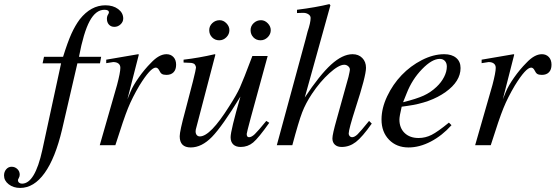

<svg xmlns="http://www.w3.org/2000/svg" viewBox="-156 -713 2729 943"><path d="M53.2 -401.9 60.1 -434.1H153.8Q176.3 -506.3 194.6 -546.9Q212.9 -587.4 235.8 -618.2Q290.5 -687 361.8 -687Q399.4 -687 424.3 -668.5Q449.2 -649.9 449.2 -622.1Q449.2 -605.5 436 -593.3Q422.9 -581.1 405.8 -581.1Q389.2 -581.1 379.2 -592Q369.1 -603 369.1 -621.1Q369.1 -632.8 375 -642.1Q378.9 -648.4 378.9 -651.9Q378.9 -665 356.9 -665Q314.5 -665 284.4 -609.4Q254.4 -553.7 231.9 -434.1H340.8L335 -401.9H224.1L148.9 -77.1Q115.7 63.5 63.2 136.7Q10.7 210 -57.1 210Q-90.3 210 -113.3 192.1Q-136.2 174.3 -136.2 148.9Q-136.2 130.9 -125.5 118.4Q-114.7 106 -99.1 106Q-82.5 106 -70.8 117.2Q-59.1 128.4 -59.1 145Q-59.1 153.3 -64 162.1Q-67.9 168.5 -67.9 171.9Q-67.9 179.2 -62.3 184.1Q-56.6 189 -47.9 189Q15.6 189 51.8 23.9L144 -401.9Z M410.6 0H334L418.9 -295.9Q435.1 -357.4 435.1 -379.9Q435.1 -393.6 425.8 -400.9Q416.5 -408.2 399.9 -408.2Q396 -408.2 365.7 -402.8V-419.9Q474.1 -438 522.9 -446.8L525.9 -444.8L469.7 -225.1L484.9 -262.2Q497.1 -292 525.4 -332.3Q553.7 -372.6 585 -403.8Q625 -446.8 661.6 -446.8Q682.6 -446.8 695.8 -432.9Q709 -418.9 709 -395Q709 -371.1 696.5 -358.2Q684.1 -345.2 661.6 -345.2Q646.5 -345.2 639.2 -349.9Q631.8 -354.5 626 -367.2Q619.1 -380.9 608.9 -380.9Q583 -380.9 528.8 -293Q494.1 -234.4 472.9 -182.1Q451.7 -129.9 410.6 0Z M1151.9 -119.1 1166.5 -109.9Q1113.8 -35.2 1087.4 -13.2Q1061 8.8 1025.9 8.8Q1002.4 8.8 989.5 -3.7Q976.6 -16.1 976.6 -39.1Q976.6 -71.3 1024.9 -238.8Q935.5 -92.3 885 -40.5Q834.5 11.2 780.8 11.2Q726.6 11.2 726.6 -43.9Q726.6 -68.8 753.9 -168.9L791.5 -313Q806.6 -373.5 806.6 -380.9Q806.6 -385.7 803.7 -391.6Q800.8 -397.5 796.9 -399.9Q789.6 -403.3 783 -404.1Q776.4 -404.8 745.6 -405.8V-419.9Q821.3 -428.7 898.9 -446.8L901.9 -444.8L805.7 -77.1L804.7 -67.9Q804.7 -56.6 810.3 -49.8Q815.9 -43 825.7 -43Q877 -43 969.7 -190.9Q1005.4 -246.1 1022 -282.5Q1038.6 -318.8 1083.5 -438H1158.7L1075.7 -134.8Q1055.7 -60.5 1055.7 -55.2Q1055.7 -39.1 1066.9 -39.1Q1079.6 -39.1 1095.2 -54Q1110.8 -68.8 1151.9 -119.1ZM922.9 -613.8Q941.4 -613.8 956.1 -598.6Q970.7 -583.5 970.7 -564.9Q970.7 -544.9 955.8 -530Q940.9 -515.1 920.9 -515.1Q899.9 -515.1 885.7 -529.5Q871.6 -543.9 871.6 -564.9Q871.6 -585 886.7 -599.4Q901.9 -613.8 922.9 -613.8ZM1126 -613.8Q1144.5 -613.8 1159.2 -598.6Q1173.8 -583.5 1173.8 -564.9Q1173.8 -544.9 1158.7 -530Q1143.6 -515.1 1123.5 -515.1Q1102.5 -515.1 1088.6 -529.5Q1074.7 -543.9 1074.7 -564.9Q1074.7 -585 1089.8 -599.4Q1105 -613.8 1126 -613.8Z M1656.7 -119.1 1669.9 -106Q1623.5 -40 1591.8 -15.6Q1560.1 8.8 1522 8.8Q1501 8.8 1488.8 -2.4Q1476.6 -13.7 1476.6 -33.2Q1476.6 -53.2 1497.6 -127L1555.7 -335.9Q1562.5 -365.7 1562.5 -370.1Q1563 -379.9 1554.4 -387.5Q1545.9 -395 1534.7 -395Q1507.8 -395 1461.9 -353.5Q1416 -312 1376 -252Q1345.2 -205.6 1328.1 -161.1Q1311 -116.7 1279.8 0H1203.6L1344.7 -519Q1354.5 -555.7 1354.5 -557.1Q1369.6 -601.6 1369.6 -625Q1369.6 -636.2 1357.7 -643.6Q1345.7 -650.9 1328.6 -649.9L1302.7 -648.9V-665Q1396 -676.8 1461.9 -692.9L1466.8 -687L1340.8 -233.9Q1414.1 -344.7 1470.2 -395.8Q1526.4 -446.8 1575.7 -446.8Q1605 -446.8 1623.3 -428.2Q1641.6 -409.7 1641.6 -379.9Q1641.6 -339.8 1590.8 -184.1Q1556.6 -77.6 1556.6 -57.1Q1556.6 -49.8 1561.5 -44.4Q1566.4 -39.1 1572.8 -39.1Q1585.4 -39.1 1600.1 -53.2Q1614.7 -67.4 1656.7 -119.1Z M2048.8 -110.8 2061.5 -98.1Q2015.6 -46.9 1960 -17.8Q1904.3 11.2 1850.6 11.2Q1791.5 11.2 1754.6 -26.9Q1717.8 -64.9 1717.8 -126Q1717.8 -181.6 1745.6 -240.2Q1773.4 -298.8 1816.7 -344Q1859.9 -389.2 1916 -418Q1972.2 -446.8 2025.9 -446.8Q2063 -446.8 2084.5 -428.7Q2106 -410.6 2106 -378.9Q2106 -313.5 2032.5 -261Q1959 -208.5 1844.7 -192.9L1816.9 -189Q1805.7 -141.6 1805.7 -126Q1805.7 -84.5 1831.3 -59.8Q1856.9 -35.2 1899.9 -35.2Q1933.1 -35.2 1963.6 -50.5Q1994.1 -65.9 2048.8 -110.8ZM1841.8 -255.9 1823.7 -210.9Q1890.1 -227.5 1924.8 -243.4Q1959.5 -259.3 1987.8 -286.1Q2011.7 -308.6 2025.1 -335Q2038.6 -361.3 2038.6 -386.2Q2038.6 -403.3 2029.1 -413.6Q2019.5 -423.8 2003.9 -423.8Q1965.8 -423.8 1917 -373.5Q1868.2 -323.2 1841.8 -255.9Z M2254.4 0H2177.7L2262.7 -295.9Q2278.8 -357.4 2278.8 -379.9Q2278.8 -393.6 2269.5 -400.9Q2260.3 -408.2 2243.7 -408.2Q2239.7 -408.2 2209.5 -402.8V-419.9Q2317.9 -438 2366.7 -446.8L2369.6 -444.8L2313.5 -225.1L2328.6 -262.2Q2340.8 -292 2369.1 -332.3Q2397.5 -372.6 2428.7 -403.8Q2468.8 -446.8 2505.4 -446.8Q2526.4 -446.8 2539.6 -432.9Q2552.7 -418.9 2552.7 -395Q2552.7 -371.1 2540.3 -358.2Q2527.8 -345.2 2505.4 -345.2Q2490.2 -345.2 2482.9 -349.9Q2475.6 -354.5 2469.7 -367.2Q2462.9 -380.9 2452.6 -380.9Q2426.8 -380.9 2372.6 -293Q2337.9 -234.4 2316.7 -182.1Q2295.4 -129.9 2254.4 0Z"/></svg>

Font: Accordance
Style: Italic
Weight: 400
Italic angle: -11°
Version: Version 1.2 (build January 31, 2020) Miklal Software Solutio